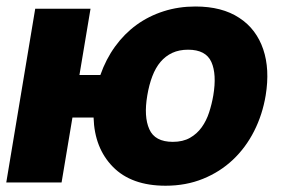

<svg xmlns="http://www.w3.org/2000/svg" viewBox="-35 -573 892 603"><path d="M75.6 -545.5H249.3L214.5 -337.4H280.2Q297.6 -387.1 326.5 -427Q355.5 -467 393.8 -494.9Q432.2 -522.7 478.9 -537.6Q525.6 -552.6 578.8 -552.6Q662.3 -552.6 716.3 -517Q743.6 -499.3 762.4 -474.3Q781.2 -449.2 791.7 -418.1Q802.2 -387.1 804.2 -350.7Q806.1 -314.3 799.4 -273.4Q789.4 -213.1 763.1 -161.2Q736.9 -109.4 696.4 -71.2Q655.9 -33 602.5 -11.4Q549 10.3 485.1 10.3Q377.8 10.3 319.6 -49Q261.7 -108 258.9 -203.8H192.5L158.4 0H-15.3ZM433.9 -167.3Q451.3 -127.5 507.8 -127.5Q539.4 -127.5 561.6 -140.1Q583.8 -152.7 598.5 -173.3Q613.3 -193.9 621.8 -220.2Q630.3 -246.4 634.9 -273.4Q646 -339.8 628.9 -378.2Q611.5 -416.9 555.8 -416.9Q527.7 -416.9 506.2 -407Q484.7 -397 469.1 -378.6Q453.5 -360.1 443.4 -333.5Q433.2 -306.8 427.6 -273.4Q416.2 -206.7 433.9 -167.3Z"/></svg>

Font: Inter P Extra Bold
Style: Italic
Weight: 800
Italic angle: 9.39999°
Designer: Rasmus Andersson
Foundry: rsms
Version: Version 3.018;git-588b23468